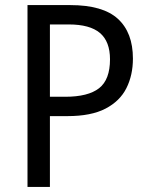

<svg xmlns="http://www.w3.org/2000/svg" viewBox="-20 -734 586 754"><path d="M256 -714Q384 -714 443 -660Q502 -606 502 -504Q502 -439 476.5 -388Q451 -337 394.5 -307.5Q338 -278 245 -278H176V0H88V-714ZM250 -638H176V-354H236Q326 -354 369 -387.5Q412 -421 412 -501Q412 -571 372.5 -604.5Q333 -638 250 -638Z"/></svg>

Font: Noto Sans Hebrew SemiCondensed
Style: Regular
Weight: 400
Width: 4
Designer: Monotype Design Team
Foundry: Monotype Imaging Inc.
Version: Version 2.004; ttfautohint (v1.8.4.7-5d5b)